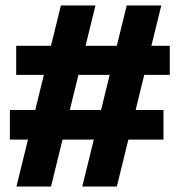

<svg xmlns="http://www.w3.org/2000/svg" viewBox="-20 -680 655 700"><path d="M280 0 442 -660H568L406 0ZM16 -171V-279H576V-171ZM40 0 202 -660H328L166 0ZM39 -407V-513H599V-407Z"/></svg>

Font: Bricolage Grotesque 28pt
Style: Bold
Weight: 700
Designer: Mathieu Triay
Foundry: Atelier Triay
Version: Version 1.000;gftools[0.9.30]